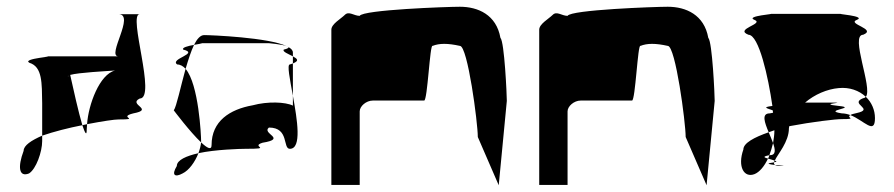

<svg xmlns="http://www.w3.org/2000/svg" viewBox="-20 -736 2649 569"><path d="M50 -289C32 -241 36 -210 66 -222C87 -235 105 -286 105 -318V-334C73 -320 50 -305 50 -289ZM67 -550C43 -563 154 -569 113 -569H331C295 -569 382 -694 331 -694H394C358 -694 445 -444 394 -444C358 -426 439 -412 375 -400C327 -388 400 -382 331 -382C319 -382 285 -377 238 -368C242 -426 275 -516 321 -527C293 -525 213 -521 188 -514C197 -473 213 -402 224 -365C183 -357 140 -346 105 -334V-430C104 -490 106 -538 67 -550ZM182 -509V-512C181 -511 181 -510 182 -509ZM224 -365C232 -341 237 -332 237 -352C237 -357 238 -362 238 -368C234 -367 228 -366 224 -365Z M495 -409C495 -409 543 -345 576 -314V-318C576 -335 569 -486 530 -532C515 -478 503 -420 495 -409ZM504 -244C487 -216 499 -210 521 -222C540 -231 558 -256 568 -282C533 -274 504 -262 504 -244ZM505 -545C482 -562 572 -577 523 -589C518 -595 538 -600 555 -603C546 -584 538 -559 530 -532C523 -540 514 -545 505 -545ZM555 -603C574 -607 590 -608 567 -608H777C774 -608 816 -605 830 -599C777 -625 605 -632 585 -632C574 -632 564 -621 555 -603ZM568 -282C572 -293 575 -304 576 -314C594 -297 607 -290 607 -306C607 -377 661 -412 729 -424C773 -436 826 -434 848 -423V-452C861 -381 875 -295 839 -295C817 -295 838 -358 777 -358C754 -340 832 -325 758 -313C720 -301 792 -295 708 -295C693 -295 618 -293 568 -282ZM821 -589C816 -583 835 -576 848 -569V-580C848 -587 843 -592 834 -597C837 -595 834 -592 821 -589ZM830 -599C832 -598 833 -598 834 -597C833 -598 831 -598 830 -599ZM839 -545C830 -545 839 -502 848 -452V-548ZM848 -548V-569C861 -562 868 -556 848 -548Z M962 -188H1046V-406C1046 -421 1065 -438 1085 -438H1237C1247 -438 1254 -607 1262 -600C1282 -608 1307 -608 1343 -600C1366 -600 1396 -372 1396 -330L1458 -187L1482 -437C1482 -454 1475 -612 1463 -624C1451 -692 1397 -716 1343 -716C1305 -716 1055 -707 1046 -689C1029 -689 1014 -704 1002 -692C990 -680 962 -665 962 -648Z M1578 -188H1662V-406C1662 -421 1681 -438 1701 -438H1853C1863 -438 1870 -607 1878 -600C1898 -608 1923 -608 1959 -600C1982 -600 2012 -372 2012 -330L2074 -187L2098 -437C2098 -454 2091 -612 2079 -624C2067 -692 2013 -716 1959 -716C1921 -716 1671 -707 1662 -689C1645 -689 1630 -704 1618 -692C1606 -680 1578 -665 1578 -648Z M2183 -293C2165 -242 2185 -208 2216 -220C2231 -226 2245 -243 2256 -266C2245 -269 2238 -272 2260 -276C2264 -287 2268 -299 2271 -312C2267 -322 2263 -333 2258 -344C2215 -329 2183 -312 2183 -293ZM2198 -633C2155 -650 2246 -665 2216 -677C2186 -689 2286 -695 2261 -695H2475C2450 -695 2550 -689 2519 -677C2489 -665 2580 -650 2538 -633C2498 -633 2567 -475 2546 -449C2526 -468 2497 -478 2466 -475C2431 -472 2394 -456 2366 -432H2442C2504 -432 2395 -429 2466 -422C2524 -416 2414 -409 2475 -400C2483 -400 2492 -398 2500 -395C2486 -387 2523 -383 2475 -383C2456 -383 2388 -375 2319 -362C2319 -360 2318 -358 2318 -356C2318 -315 2285 -280 2276 -260C2271 -262 2262 -264 2256 -266C2258 -269 2259 -272 2260 -276H2261C2280 -276 2278 -292 2271 -312C2273 -324 2275 -337 2275 -350C2269 -348 2264 -346 2258 -344C2246 -373 2236 -400 2261 -400C2265 -401 2269 -401 2271 -402C2271 -404 2270 -407 2270 -409C2258 -414 2234 -418 2269 -422C2257 -507 2229 -633 2198 -633ZM2269 -254C2271 -254 2273 -255 2274 -255C2273 -252 2274 -249 2277 -247C2261 -249 2247 -251 2269 -254ZM2274 -255C2284 -257 2282 -258 2276 -260C2275 -258 2274 -257 2274 -255ZM2277 -247C2280 -245 2284 -244 2292 -244C2315 -244 2295 -245 2277 -247ZM2500 -395C2541 -379 2573 -335 2573 -386C2573 -410 2563 -433 2546 -449C2544 -447 2541 -445 2538 -445C2495 -428 2574 -413 2519 -401C2509 -399 2503 -397 2500 -395Z"/></svg>

Font: bitstorm
Style: exext
Weight: 400
Version: Version 0.2